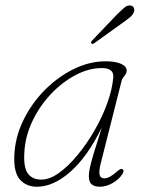

<svg xmlns="http://www.w3.org/2000/svg" viewBox="-20 -684 537 711"><path d="M354 -83Q345.5 -51 348.8 -37.2Q352 -23.5 367 -23.5Q385 -23.5 412 -48Q427 -61 433 -58Q441.5 -53.5 433.5 -40Q422 -21 398.2 -6.8Q374.5 7.5 349.5 7.5Q330.5 7.5 319.8 -1.2Q309 -10 309 -31Q309 -44 312.5 -61.2Q316 -78.5 326.2 -113.2Q336.5 -148 357 -212Q304 -103.5 240.8 -48Q177.5 7.5 117 7.5Q77.5 7.5 54 -18.8Q30.5 -45 33 -107Q35.5 -174.5 65.8 -237.2Q96 -300 144.8 -349.5Q193.5 -399 252.5 -428Q311.5 -457 370.5 -457Q406.5 -457 427.8 -447.8Q449 -438.5 449 -423Q449 -412 440.8 -403Q432.5 -394 430 -383.5ZM70 -117Q67 -62 83.8 -40.5Q100.5 -19 132.5 -19Q163 -18.5 197.8 -43.2Q232.5 -68 266.5 -109Q300.5 -150 329.5 -200Q358.5 -250 377.2 -301.8Q396 -353.5 399.5 -398.5Q401.5 -432 357.5 -432Q308.5 -432 258.8 -405.5Q209 -379 167 -334Q125 -289 98.8 -232.8Q72.5 -176.5 70 -117ZM411 -628Q428.5 -645.5 440.2 -655.5Q452 -665.5 463.5 -663.5Q472.5 -662 475.8 -654.8Q479 -647.5 475.5 -639Q472 -629 461.5 -620.2Q451 -611.5 437.5 -602L329 -524Q322 -519 318.5 -523.5Q316 -525.5 317.8 -529Q319.5 -532.5 322.5 -535.5Z"/></svg>

Font: Fraunces 9pt Soft Thin
Style: Italic
Weight: 100
Italic angle: -16°
Version: Version 1.000;[b76b70a41]